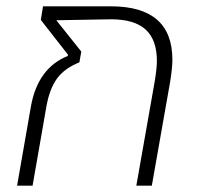

<svg xmlns="http://www.w3.org/2000/svg" viewBox="-20 -587 624 607"><path d="M78 -252Q100 -372 194 -410L195 -414L109 -524L116 -567H331Q525 -567 525 -398Q525 -373 518 -329L460 0H411L469 -329Q476 -371 476 -394Q476 -461 440.5 -493.5Q405 -526 331 -526L158 -523L237 -424L231 -390Q184 -371 160.5 -339Q137 -307 127 -252L83 0H34Z"/></svg>

Font: KoHo Light
Style: Italic
Weight: 300
Italic angle: -10°
Version: Version 1.000; ttfautohint (v1.6)